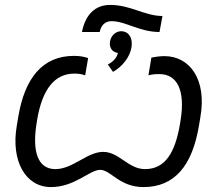

<svg xmlns="http://www.w3.org/2000/svg" viewBox="-20 -754 885 780"><path d="M187 6C284 6 344 -64 387 -64C430 -64 465 6 563 6C690 6 761 -82 788 -242L794 -278C821 -431 751 -526 648 -526C630 -526 609 -523 595 -520L583 -448C597 -452 610 -453 628 -453C699 -453 733 -388 714 -268L711 -249C691 -133 651 -67 569 -67C501 -67 464 -137 399 -137C334 -137 276 -67 205 -67C133 -67 111 -139 128 -249L131 -268C152 -393 203 -455 282 -455C300 -455 312 -453 326 -448L338 -518C324 -523 306 -527 281 -527C152 -527 80 -436 54 -278L48 -242C24 -101 83 6 187 6ZM313 -624H385C390 -649 405 -668 433 -668C490 -668 547 -624 628 -624L640 -689C568 -689 512 -734 427 -734C369 -734 327 -697 313 -624ZM418 -492 439 -462C477 -483 508 -523 514 -561C520 -597 506 -624 476 -627C453 -629 432 -612 427 -586C423 -561 435 -542 459 -539C455 -519 438 -502 418 -492Z"/></svg>

Font: Fixel Text 20240404
Style: Italic
Weight: 400
Width: 4
Italic angle: -10°
Designer: AlfaBravo + MacPaw
Foundry: Kyrylo Tkachov, Marchela Mozhyna, Serhii Makarenko, Maria Weinstein, Zakhar Kryvoshyya
Version: Version 1.211;Glyphs 3.2 (3225)